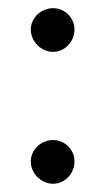

<svg xmlns="http://www.w3.org/2000/svg" viewBox="-20 -441 259 472"><path d="M55.7 -43.9C55.7 -14.6 81.1 10.7 110.4 10.7C139.6 10.7 163.1 -14.6 163.1 -43.9C163.1 -73.2 139.6 -96.7 110.4 -96.7C81.1 -96.7 55.7 -73.2 55.7 -43.9ZM55.7 -368.2C55.7 -338.9 81.1 -313.5 110.4 -313.5C139.6 -313.5 163.1 -338.9 163.1 -368.2C163.1 -397.5 139.6 -420.9 110.4 -420.9C81.1 -420.9 55.7 -397.5 55.7 -368.2Z"/></svg>

Font: Crimson
Style: Roman
Weight: 400
Version: Version 0.2